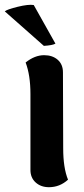

<svg xmlns="http://www.w3.org/2000/svg" viewBox="-53 -761 347 796"><path d="M209 -146Q209 -64.9 229 -16.1Q194.8 15.1 149.9 15.1Q116.7 15.1 95 -4.4Q73.2 -23.9 73.2 -56.2V-371.1Q73.2 -449.2 53.2 -502Q91.3 -532.2 129.9 -532.2Q164.6 -532.2 186.3 -513.2Q208 -494.1 208 -460.9ZM-33.2 -713.9Q-23.4 -722.2 20.5 -732.9Q64.5 -743.7 86.9 -740.2L176.8 -580.1Q165.5 -573.2 128.9 -570.8Z"/></svg>

Font: Arima
Style: Bold
Weight: 700
Designer: Joana Correia and Natanael Gama
Foundry: NDISCOVER
Version: Version 1.100;Glyphs 3.1.2 (3151)